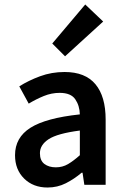

<svg xmlns="http://www.w3.org/2000/svg" viewBox="-20 -824 556 856"><path d="M192 12Q128 12 87.5 -28Q47 -68 47 -132Q47 -211 116 -254.5Q185 -298 336 -314Q335 -353 315.5 -381.5Q296 -410 246 -410Q210 -410 175.5 -396Q141 -382 108 -362L66 -439Q107 -465 158.5 -484Q210 -503 268 -503Q360 -503 405.5 -448.5Q451 -394 451 -291V0H356L348 -54H344Q311 -26 273.5 -7Q236 12 192 12ZM229 -78Q259 -78 283.5 -92.5Q308 -107 336 -132V-242Q236 -229 197 -203.5Q158 -178 158 -141Q158 -108 178 -93Q198 -78 229 -78ZM270 -573 213 -630 360 -804 440 -728Z"/></svg>

Font: Source Sans Pro SemiBold
Style: Regular
Weight: 600
Designer: Paul D. Hunt
Foundry: Adobe Systems Incorporated
Version: Version 2.045;hotconv 1.0.109;makeotfexe 2.5.65596